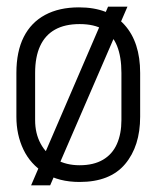

<svg xmlns="http://www.w3.org/2000/svg" viewBox="-20 -534 470 574"><path d="M361 -514H303L73 20H130ZM399 -185V-316Q399 -408 352 -460Q305 -512 216 -512Q157 -512 115 -489.5Q73 -467 51 -423.5Q29 -380 29 -316V-185Q29 -131 50 -87Q71 -43 113.5 -16.5Q156 10 218 10Q309 10 354 -43.5Q399 -97 399 -185ZM343 -316V-175Q343 -134 329.5 -103.5Q316 -73 288 -56.5Q260 -40 218 -40Q178 -40 148 -57Q118 -74 101.5 -104.5Q85 -135 85 -175V-316Q85 -364 100 -396.5Q115 -429 144.5 -445.5Q174 -462 218 -462Q262 -462 289.5 -445.5Q317 -429 330 -396.5Q343 -364 343 -316Z"/></svg>

Font: Advent Pro
Style: Regular
Weight: 400
Designer: VivaRado, Andreas Kalpakidis
Foundry: VivaRado, Andreas Kalpakidis
Version: Version 3.000